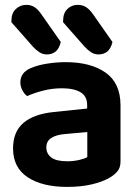

<svg xmlns="http://www.w3.org/2000/svg" viewBox="-20 -745 569 781"><path d="M114.8 -554.2 26.5 -654.5V-660.5Q26.5 -692.1 44.6 -708.6Q62.7 -725.2 86.9 -725.2Q107.1 -725.2 121.7 -715.1Q136.3 -705 148.6 -686.4L227.3 -574.1Q220.3 -546.2 205.7 -534.9Q191.1 -523.6 170.9 -523.6Q153.9 -523.6 140.2 -532.6Q126.4 -541.5 114.8 -554.2ZM325 -554.2 236.7 -654.5V-659.9Q236.7 -692.1 254.3 -708.6Q271.9 -725.2 296.1 -725.2Q317 -725.2 331.5 -715.1Q345.9 -705 358.9 -686.4L437.5 -574.1Q430.6 -546.2 416 -534.9Q401.4 -523.6 380.5 -523.6Q364.2 -523.6 350.6 -532.4Q337 -541.2 325 -554.2ZM253.2 -89Q278.7 -89 301.6 -94.2Q324.5 -99.4 335.1 -106V-208.1L245.5 -199.8Q209.3 -197.1 188.9 -184Q168.5 -171 168.5 -145.5Q168.5 -119.7 188.8 -104.3Q209.1 -89 253.2 -89ZM247.6 -492.2Q349.1 -492.2 409.7 -449.5Q470.2 -406.9 470.2 -316.3V-87.9Q470.2 -63.2 457.8 -48.4Q445.3 -33.6 426.3 -22.3Q397.1 -5.4 353.1 5Q309.1 15.3 253.2 15.3Q151.9 15.3 92.5 -24Q33.1 -63.3 33.1 -141.2Q33.1 -208.9 75.3 -245Q117.5 -281.2 199.7 -289.5L334.5 -303.5V-317.6Q334.5 -353.8 307.5 -369.8Q280.4 -385.9 231.4 -385.9Q193 -385.9 156.2 -376.5Q119.4 -367.2 90.4 -354.2Q79.1 -362.5 70.9 -377.9Q62.8 -393.4 62.8 -410Q62.8 -450.5 106.3 -468.4Q134.6 -480.5 172.7 -486.3Q210.9 -492.2 247.6 -492.2Z"/></svg>

Font: Baloo Tamma 2
Style: Regular
Weight: 400
Designer: Divya Kowshik, Shuchita Grover and Ek Type
Foundry: Ek Type
Version: Version 1.700